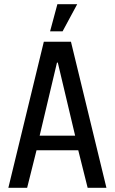

<svg xmlns="http://www.w3.org/2000/svg" viewBox="-20 -900 550 920"><path d="M155 -180 110 0H20L190 -700H320L490 0H400L355 -180ZM257 -600H253L170 -250H340ZM220 -750 255 -880H350L280 -750Z"/></svg>

Font: Cuprum
Style: Regular
Weight: 400
Designer: Jovanny Lemonad
Foundry: Jovanny Lemonad
Version: Version 1.002